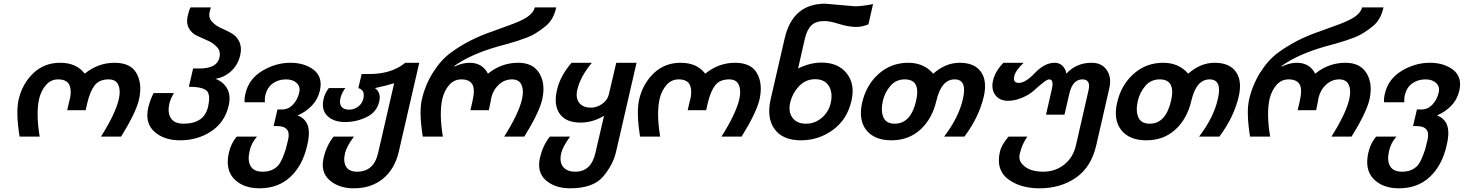

<svg xmlns="http://www.w3.org/2000/svg" viewBox="-20 -760 7929 1040"><path d="M295 -330Q256 -330 229.5 -300Q203 -270 192 -225Q174 -144 195 -20H86Q65 -152 81 -221Q101 -307 161 -364Q220 -420 306 -420Q394 -420 439 -361Q512 -420 600 -420Q687 -420 719 -364Q752 -306 733 -221Q716 -149 636 -20H527Q607 -147 624 -225Q634 -270 621 -300Q608 -330 569 -330Q518 -330 493 -298Q468 -266 453 -203L444 -163H344L353 -203Q370 -258 358 -294Q346 -330 295 -330Z M1147 -333Q1190 -317 1210.5 -280Q1231 -243 1219 -189Q1198 -97 1123 -48Q1050 0 955 0Q869 0 817 -46Q764 -93 783 -177Q793 -219 812 -256H922Q903 -223 898 -201Q886 -150 905.5 -120Q925 -90 974 -90Q1086 -90 1107 -182Q1122 -250 1098 -270Q1073 -290 1003 -290L1026 -389H1061Q1156 -389 1169 -449Q1176 -480 1158 -502Q1138 -525 1110 -538L1050 -565Q1020 -578 1004 -605.5Q988 -633 996 -670Q1003 -704 1012 -720H1122Q1121 -717 1115 -693Q1109 -664 1127 -644Q1148 -621 1173 -610Q1213 -592 1232 -581Q1262 -565 1276.5 -533.5Q1291 -502 1281 -460Q1269 -409 1232.5 -375Q1196 -341 1147 -333Z M1332 58Q1320 110 1337.5 140Q1355 170 1403 170Q1457 170 1488 135Q1506 115 1528 48Q1532 35 1541 -5Q1557 -77 1481 -77H1462L1483 -167H1508Q1542 -167 1567 -193.5Q1592 -220 1601 -259Q1608 -291 1587 -310.5Q1566 -330 1530 -330Q1488 -330 1458 -308.5Q1428 -287 1418 -247Q1413 -226 1415 -206H1305Q1303 -228 1310 -255Q1328 -332 1400 -376Q1473 -420 1553 -420Q1629 -420 1679 -382Q1729 -343 1713 -270Q1702 -222 1669 -187.5Q1636 -153 1592 -135Q1637 -117 1648.5 -75.5Q1660 -34 1643 32Q1618 138 1552 199Q1486 260 1386 260Q1296 260 1247 208Q1199 157 1220 66Q1231 17 1262 -20H1372Q1341 15 1332 58Z M1871 -166Q1898 -166 1920 -182.5Q1942 -199 1948 -225Q1959 -272 1921 -283L1939 -359H1979Q2102 -359 2175 -420H2251L2140 62Q2118 156 2054.5 208Q1991 260 1896 260Q1815 260 1765 216Q1715 172 1733 95Q1748 29 1787 -20H1897Q1858 33 1849 69Q1838 115 1854.5 142.5Q1871 170 1914 170Q2005 170 2028 69L2115 -309Q2065 -294 2011 -283Q2046 -257 2034 -209Q2020 -152 1966 -126Q1911 -99 1849 -99Q1787 -99 1753 -132.5Q1719 -166 1733 -225Q1739 -254 1761 -283H1851Q1832 -260 1824 -228Q1817 -199 1829.5 -182.5Q1842 -166 1871 -166Z M2808 -225Q2818 -270 2805 -300Q2792 -330 2753 -330Q2713 -330 2682 -301.5Q2651 -273 2641 -230Q2641 -225 2628 -163H2528L2538 -206Q2555 -277 2538 -304Q2522 -330 2479 -330Q2440 -330 2413.5 -300Q2387 -270 2376 -225Q2358 -144 2379 -20H2270Q2249 -152 2265 -221Q2283 -300 2325.5 -367.5Q2368 -435 2421 -474Q2521 -548 2653 -592Q2677 -600 2757 -630Q2812 -651 2839 -670Q2871 -693 2877 -720H2993Q2978 -652 2935 -618Q2882 -575 2838 -558Q2792 -540 2728 -522L2676 -508Q2527 -465 2440 -402L2443 -400Q2486 -420 2523 -420Q2593 -420 2623 -361Q2696 -420 2787 -420Q2867 -420 2901.5 -363Q2936 -306 2917 -221Q2900 -149 2820 -20H2711Q2791 -147 2808 -225Z M3181 -177Q3213 -177 3242 -197.5Q3271 -218 3278 -249L3318 -420H3428L3317 62Q3301 132 3248 195Q3194 260 3068 260Q2986 260 2936 216Q2887 173 2905 93Q2921 27 2958 -20H3068Q3029 33 3020 69Q3009 116 3029.5 143Q3050 170 3096 170Q3182 170 3205 69L3252 -133Q3191 -96 3124 -96Q3045 -96 3011.5 -144Q2978 -192 2997 -273Q3015 -350 3076 -420H3186Q3123 -344 3107 -274Q3097 -230 3117 -203.5Q3137 -177 3181 -177Z M3656 -330Q3617 -330 3590.5 -300Q3564 -270 3553 -225Q3535 -144 3556 -20H3447Q3426 -152 3442 -221Q3462 -307 3522 -364Q3581 -420 3667 -420Q3755 -420 3800 -361Q3873 -420 3961 -420Q4048 -420 4080 -364Q4113 -306 4094 -221Q4077 -149 3997 -20H3888Q3968 -147 3985 -225Q3995 -270 3982 -300Q3969 -330 3930 -330Q3879 -330 3854 -298Q3829 -266 3814 -203L3805 -163H3705L3714 -203Q3731 -258 3719 -294Q3707 -330 3656 -330Z M4318 0Q4219 0 4175 -61.5Q4131 -123 4155 -225L4230 -551Q4273 -740 4450 -740L4610 -726Q4651 -726 4709 -738L4684 -628Q4647 -614 4620 -614Q4577 -614 4526 -630Q4475 -646 4446 -646Q4400 -646 4376 -623.5Q4352 -601 4340 -552L4303 -389Q4367 -421 4430 -421Q4520 -421 4566.5 -362.5Q4613 -304 4592 -214Q4569 -114 4494 -58Q4416 0 4318 0ZM4346 -90Q4394 -90 4431.5 -122Q4469 -154 4480 -203Q4492 -258 4469.5 -294.5Q4447 -331 4395 -331Q4345 -331 4309 -294Q4272 -255 4260 -203Q4249 -153 4273 -121.5Q4297 -90 4346 -90Z M5178 -420Q5259 -420 5293.5 -371Q5328 -322 5309 -238Q5283 -126 5204 -20H5094Q5174 -125 5196 -225Q5220 -330 5151 -330Q5079 -330 5052 -214Q5029 -116 4965.5 -58Q4902 0 4808 0Q4716 0 4672 -56Q4629 -111 4650 -204Q4672 -300 4739.5 -360Q4807 -420 4900 -420Q4984 -420 5035 -361Q5102 -420 5178 -420ZM4762 -213Q4750 -159 4765 -124.5Q4780 -90 4827 -90Q4913 -90 4942 -213Q4969 -330 4881 -330Q4834 -330 4804 -296Q4772 -259 4762 -213Z M5893 -420Q5948 -420 5975 -380.5Q6002 -341 5989 -283L5918 27Q5891 144 5810 201Q5727 260 5610 260Q5507 260 5440 210Q5374 160 5396 63Q5404 25 5443 -20H5545Q5516 20 5504 72Q5496 105 5516 128Q5536 151 5567 161Q5597 170 5630 170Q5696 170 5744.5 131.5Q5793 93 5808 27L5876 -270Q5890 -330 5843 -330Q5790 -330 5772 -252L5746 -139H5646L5677 -275Q5690 -330 5663 -330Q5652 -330 5630 -312Q5600 -288 5583 -272Q5557 -248 5517.5 -231Q5478 -214 5440 -214Q5394 -214 5371 -245.5Q5348 -277 5359 -324Q5369 -371 5415 -420H5525Q5481 -379 5474 -347Q5465 -311 5499 -311Q5535 -311 5587 -366Q5639 -420 5693 -420Q5719 -420 5736 -402.5Q5753 -385 5756 -361Q5810 -420 5893 -420Z M6559 -420Q6640 -420 6674.5 -371Q6709 -322 6690 -238Q6664 -126 6585 -20H6475Q6555 -125 6577 -225Q6601 -330 6532 -330Q6460 -330 6433 -214Q6410 -116 6346.5 -58Q6283 0 6189 0Q6097 0 6053 -56Q6010 -111 6031 -204Q6053 -300 6120.5 -360Q6188 -420 6281 -420Q6365 -420 6416 -361Q6483 -420 6559 -420ZM6143 -213Q6131 -159 6146 -124.5Q6161 -90 6208 -90Q6294 -90 6323 -213Q6350 -330 6262 -330Q6215 -330 6185 -296Q6153 -259 6143 -213Z M7289 -225Q7299 -270 7286 -300Q7273 -330 7234 -330Q7194 -330 7163 -301.5Q7132 -273 7122 -230Q7122 -225 7109 -163H7009L7019 -206Q7036 -277 7019 -304Q7003 -330 6960 -330Q6921 -330 6894.5 -300Q6868 -270 6857 -225Q6839 -144 6860 -20H6751Q6730 -152 6746 -221Q6764 -300 6806.5 -367.5Q6849 -435 6902 -474Q7002 -548 7134 -592Q7158 -600 7238 -630Q7293 -651 7320 -670Q7352 -693 7358 -720H7474Q7459 -652 7416 -618Q7363 -575 7319 -558Q7273 -540 7209 -522L7157 -508Q7008 -465 6921 -402L6924 -400Q6967 -420 7004 -420Q7074 -420 7104 -361Q7177 -420 7268 -420Q7348 -420 7382.5 -363Q7417 -306 7398 -221Q7381 -149 7301 -20H7192Q7272 -147 7289 -225Z M7504 58Q7492 110 7509.5 140Q7527 170 7575 170Q7629 170 7660 135Q7678 115 7700 48Q7704 35 7713 -5Q7729 -77 7653 -77H7634L7655 -167H7680Q7714 -167 7739 -193.5Q7764 -220 7773 -259Q7780 -291 7759 -310.5Q7738 -330 7702 -330Q7660 -330 7630 -308.5Q7600 -287 7590 -247Q7585 -226 7587 -206H7477Q7475 -228 7482 -255Q7500 -332 7572 -376Q7645 -420 7725 -420Q7801 -420 7851 -382Q7901 -343 7885 -270Q7874 -222 7841 -187.5Q7808 -153 7764 -135Q7809 -117 7820.5 -75.5Q7832 -34 7815 32Q7790 138 7724 199Q7658 260 7558 260Q7468 260 7419 208Q7371 157 7392 66Q7403 17 7434 -20H7544Q7513 15 7504 58Z"/></svg>

Font: Miedinger
Style: Bold-Italic
Weight: 700
Italic angle: -13°
Version: Version 001.000